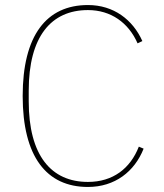

<svg xmlns="http://www.w3.org/2000/svg" viewBox="-20 -730 650 762"><path d="M329 12C436 12 514 -49 550 -140L531 -148C497 -61 428 -8 329 -8C183 -8 94 -113 94 -328V-370C94 -585 183 -690 329 -690C420 -690 490 -640 526 -558L545 -567C507 -652 431 -710 329 -710C164 -710 70 -589 70 -349C70 -109 164 12 329 12Z"/></svg>

Font: IBM Plex Sans Thai Looped Thin
Style: Regular
Weight: 100
Designer: Mike Abbink, Paul van der Laan, Pieter van Rosmalen, Ben Mitchell, Mark Frömberg
Foundry: Bold Monday
Version: Version 1.1